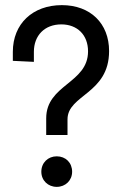

<svg xmlns="http://www.w3.org/2000/svg" viewBox="-20 -729 479 748"><path d="M160 -268V-203H243V-264C243 -360 405 -363 405 -530C405 -638 332 -709 221 -709C107 -709 30 -636 30 -527V-492L112 -488V-527C112 -591 154 -634 219 -634C281 -634 323 -593 323 -529C323 -404 160 -400 160 -268ZM141 -60C141 -26 167 -1 201 -1C235 -1 261 -26 261 -60C261 -95 236 -120 201 -120C167 -120 141 -95 141 -60Z"/></svg>

Font: Vanilla Cream Book
Style: Regular
Weight: 400
Designer: Jeremy Tribby, Jinavaṁso
Foundry: Tribby Type
Version: Version 1.422;Glyphs 3.1.2 (3151)